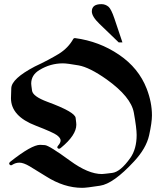

<svg xmlns="http://www.w3.org/2000/svg" viewBox="-20 -901 794 931"><path d="M462.4 -785.2Q425.3 -820.8 425.3 -845.7Q425.3 -880.9 471.7 -880.9Q491.2 -880.9 506.3 -868.2Q519.5 -856.4 534.7 -811.5L573.7 -695.3H555.7ZM29.8 -116.7Q133.3 -198.7 174.8 -198.7Q176.8 -198.7 197.8 -197.3Q218.3 -195.8 319.8 -121.6Q407.7 -57.1 474.1 -57.1Q479 -57.1 491.2 -58.6Q503.4 -60.1 523.9 -62.5Q564 -67.4 612.3 -135.7Q642.6 -179.2 642.6 -246.6Q642.6 -279.3 628.9 -355Q615.2 -431.2 497.6 -515.6Q414.1 -574.7 360.8 -584Q333.5 -588.9 314.7 -591.3Q295.9 -593.8 285.2 -593.8Q224.1 -593.8 171.4 -561.5Q131.3 -537.6 131.3 -495.6Q131.3 -492.7 132.3 -484.4Q133.3 -476.1 135.3 -461.9Q138.7 -433.6 210 -407.2Q342.8 -358.4 346.7 -329.6Q348.6 -314.9 349.4 -306.6Q350.1 -298.3 350.1 -296.4Q350.1 -245.6 275.9 -184.6Q271 -179.7 266.1 -179.7Q263.2 -179.7 260.5 -181.9Q257.8 -184.1 257.8 -187Q257.8 -189.9 261.7 -194.8Q273.9 -208.5 273.9 -220.2Q273.9 -231.9 255.9 -245.6Q238.3 -258.8 153.8 -291.5Q33.2 -337.4 33.2 -424.8Q33.2 -427.2 34.7 -473.1Q36.1 -519.5 148.9 -578.6Q184.6 -595.2 213.4 -610.6Q242.2 -626 265.6 -640.1Q311 -668.5 335.4 -712.4Q337.9 -716.3 342.8 -716.3H343.3H343.8Q461.4 -700.7 557.1 -635.7Q652.3 -571.3 691.4 -470.7Q716.8 -404.8 716.8 -341.3Q716.8 -307.1 703.1 -245.1Q689 -181.6 629.9 -118.2Q529.8 -9.8 464.8 -0.5Q399.9 9.8 378.4 9.8Q290.5 9.8 203.1 -45.9Q154.3 -76.7 124 -94.5Q93.8 -112.3 74.2 -112.3Q55.7 -112.3 39.1 -101.6Q36.6 -99.6 33.2 -99.6Q29.8 -99.6 27.1 -102.5Q24.4 -105.5 24.4 -107.9Q24.4 -112.3 29.8 -116.7Z"/></svg>

Font: UnifrakturMaguntia sl
Style: Regular
Weight: 400
Designer: j. 'mach' wust, based on a font by Peter Wiegel, original typeface by Carl Albert Fahrenwaldt 1901
Version: Version 2010-11-24